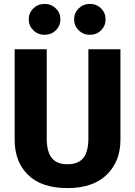

<svg xmlns="http://www.w3.org/2000/svg" viewBox="-20 -945 691 982"><path d="M150.5 -902Q174 -925 208 -925Q242 -925 265.5 -902Q289 -879 289 -846Q289 -813 265.5 -790Q242 -767 208 -767Q174 -767 150.5 -790Q127 -813 127 -846Q127 -879 150.5 -902ZM439 -925Q474 -925 497 -902Q520 -879 520 -846Q520 -813 497 -790Q474 -767 439 -767Q406 -767 382.5 -790Q359 -813 359 -846Q359 -879 382.5 -902Q406 -925 439 -925ZM596 -693V-230Q596 -120 526 -51.5Q456 17 325 17Q193 17 124 -50Q55 -117 55 -230V-693H219V-237Q219 -170 244.5 -137.5Q270 -105 325 -105Q381 -105 406.5 -137.5Q432 -170 432 -237V-693Z"/></svg>

Font: Fira Sans
Style: Bold
Weight: 700
Designer: bBox Type GmbH & Carrois Corporate GbR & Edenspiekermann AG
Foundry: bBox Type GmbH & Carrois Corporate GbR & Edenspiekermann AG
Version: Version 4.301;PS 004.301;hotconv 1.0.88;makeotf.lib2.5.64775